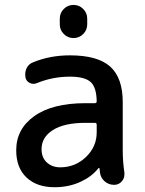

<svg xmlns="http://www.w3.org/2000/svg" viewBox="-20 -784 599 792"><path d="M46.9 -164.1Q46.9 -252 121.6 -305.2Q196.3 -358.4 333 -358.4H371.1Q378.9 -358.4 378.9 -366.2Q377.9 -421.9 355.5 -444.3Q331.1 -467.8 268.6 -467.8Q197.3 -467.8 132.8 -441.4Q117.2 -434.6 102.5 -441.9Q87.9 -449.2 85 -464.8Q84 -470.7 84 -476.6Q84 -490.2 89.8 -502.9Q98.6 -520.5 117.2 -527.3Q186.5 -555.7 268.6 -555.7Q382.8 -555.7 434.6 -509.3Q486.3 -462.9 486.3 -362.3V-164.1Q486.3 -118.2 493.2 -71.3Q493.2 -68.4 493.2 -64.5Q493.2 -48.8 483.4 -37.1Q470.7 -21.5 451.2 -21.5Q428.7 -21.5 412.1 -35.6Q395.5 -49.8 392.6 -71.3Q391.6 -80.1 390.6 -88.9Q390.6 -89.8 388.7 -90.8Q386.7 -91.8 385.7 -89.8Q359.4 -56.6 316.4 -36.1Q266.6 -11.7 205.1 -11.7Q131.8 -11.7 89.4 -51.8Q46.9 -91.8 46.9 -164.1ZM226.6 -683.6V-707Q226.6 -730.5 243.2 -747.1Q259.8 -763.7 283.2 -763.7Q306.6 -763.7 323.2 -747.1Q339.8 -730.5 339.8 -707V-683.6Q339.8 -660.2 323.2 -643.6Q306.6 -627 283.2 -627Q259.8 -627 243.2 -643.6Q226.6 -660.2 226.6 -683.6ZM378.9 -269.5Q378.9 -277.3 371.1 -277.3H333Q245.1 -277.3 198.2 -247.6Q151.4 -217.8 151.4 -168.9Q151.4 -133.8 173.3 -113.8Q195.3 -93.8 228.5 -93.8Q290 -93.8 334.5 -136.2Q378.9 -178.7 378.9 -238.3Z"/></svg>

Font: Gen Jyuu Gothic P Medium
Style: Regular
Weight: 500
Designer: [Source Han Sans]
Ryoko NISHIZUKA  (kana & ideographs); Paul D. Hunt (Latin, Greek & Cyrillic); Wenlong ZHANG  (bopomofo
Version: Version 1.002.20150607